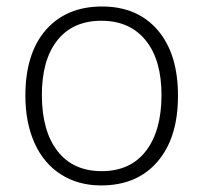

<svg xmlns="http://www.w3.org/2000/svg" viewBox="-20 -561 626 591"><path d="M156.2 -436.5Q108.4 -376 108.9 -266.6Q109.4 -157.2 157.2 -95.7Q205.1 -34.2 293 -34.2Q380.9 -34.2 428.7 -95.7Q476.6 -157.2 477.1 -266.6Q477.5 -376 428.7 -436.5Q379.9 -497.1 292 -497.1Q204.1 -497.1 156.2 -436.5ZM527.8 -265.1Q527.8 -136.7 464.8 -63.5Q401.9 9.8 291 9.8Q221.2 9.8 168 -23.9Q114.7 -57.6 86.4 -120.6Q58.1 -183.6 58.1 -266.1Q58.1 -396.5 121.1 -468.8Q184.6 -541 293.9 -541Q403.3 -541 465.8 -467.8Q528.3 -394.5 527.8 -265.1Z"/></svg>

Font: OpenSans-Light
Style: Regular
Weight: 300
Foundry: Ascender Corporation
Version: Version 1.10